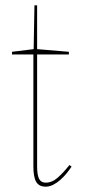

<svg xmlns="http://www.w3.org/2000/svg" viewBox="-20 -684 328 719"><path d="M151 15Q126 15 115.5 -3Q105 -21 105 -61V-480H25V-490L106 -500L109 -664H119V-500L238 -490V-480H119V-61Q119 -28 126.5 -14Q134 0 151 0Q175 0 196.5 -19Q218 -38 240 -66L248 -60Q240 -48 229.5 -35Q219 -22 206 -10.5Q193 1 179 8Q165 15 151 15Z"/></svg>

Font: Kalnia Thin
Style: Regular
Weight: 250
Designer: Frida Medrano
Foundry: Frida Medrano
Version: Version 1.105